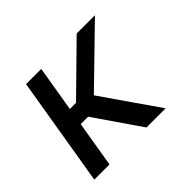

<svg xmlns="http://www.w3.org/2000/svg" viewBox="-123 -702 876 876"><g transform="rotate(-45 315.5 -264.0)"><path d="M572.4 -528.4H454.5L228.7 -306.8H188.9L225.9 -528.4H127.8L39.8 0H137.8L175.1 -223H223L376.4 0H500L310.4 -273.4Z"/></g></svg>

Font: TID UI
Style: Italic
Weight: 400
Italic angle: -9.39999°
Designer: The TID Project Authors
Foundry: Bakken & Bæck
Version: Version 1.001;hotconv 1.0.109;makeotfexe 2.5.65596